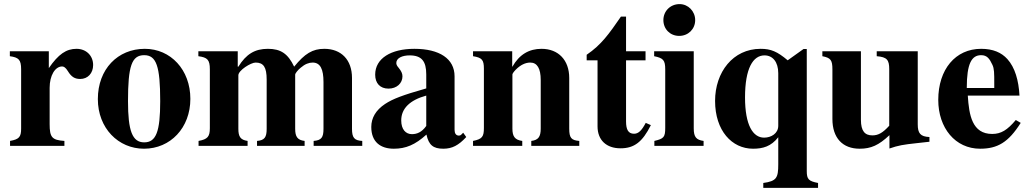

<svg xmlns="http://www.w3.org/2000/svg" viewBox="-20 -711 5013 936"><path d="M218 -461H28V-437C71 -431 83 -420 83 -373V-84C83 -43 73 -32 29 -24V0H294V-24C233 -28 222 -42 222 -106V-283C222 -342 248 -387 283 -387C291 -387 300 -382 311 -364C328 -336 345 -326 371 -326C408 -326 434 -354 434 -394C434 -440 400 -473 353 -473C303 -473 265 -447 218 -379Z M761 -218C761 -69 741 -17 683 -17C625 -17 604 -73 604 -218C604 -389 622 -442 683 -442C742 -442 761 -389 761 -218ZM908 -229C908 -371 812 -473 686 -473C554 -473 457 -374 457 -228C457 -86 557 14 682 14C811 14 908 -88 908 -229Z M1746 0V-24C1707 -26 1696 -40 1696 -83V-331C1696 -420 1643 -473 1561 -473C1504 -473 1466 -450 1414 -386C1384 -449 1349 -473 1286 -473C1222 -473 1180 -447 1142 -386H1139V-461H947V-437C991 -431 1003 -420 1003 -373V-86C1003 -45 992 -32 948 -24V0H1187V-24C1152 -29 1142 -45 1142 -83V-344C1142 -368 1203 -406 1226 -406C1265 -406 1280 -383 1280 -323V-83C1280 -42 1270 -27 1233 -24V0H1465V-24C1430 -28 1419 -45 1419 -83V-348C1419 -353 1433 -371 1446 -381C1467 -399 1486 -406 1504 -406C1542 -406 1557 -373 1557 -311V-83C1557 -41 1547 -27 1509 -24V0Z M2058 -97C2036 -66 2012 -57 1988 -57C1958 -57 1936 -80 1936 -124C1936 -182 1978 -223 2058 -245ZM2238 -64 2228 -54C2225 -51 2222 -50 2217 -50C2203 -50 2196 -61 2196 -78V-339C2196 -425 2122 -473 2000 -473C1887 -473 1809 -427 1809 -347C1809 -305 1833 -279 1874 -279C1914 -279 1942 -305 1942 -339C1942 -353 1936 -365 1923 -381C1914 -391 1912 -398 1912 -404C1912 -428 1941 -441 1977 -441C2036 -441 2058 -412 2058 -348V-280C1942 -247 1895 -229 1857 -204C1812 -174 1790 -136 1790 -92C1790 -18 1836 14 1900 14C1958 14 2004 -5 2059 -55C2070 -4 2092 14 2141 14C2184 14 2215 -2 2253 -43Z M2804 0V-24C2765 -27 2755 -39 2755 -84V-331C2755 -418 2702 -473 2620 -473C2560 -473 2512 -446 2478 -386H2477V-461H2286V-437C2330 -430 2339 -419 2339 -376V-87C2339 -45 2331 -33 2286 -24V0H2526V-24C2489 -29 2478 -47 2478 -84V-348C2478 -352 2485 -362 2495 -372C2517 -394 2541 -406 2565 -406C2599 -406 2616 -377 2616 -321V-84C2616 -44 2604 -28 2570 -24V0Z M3128 -112C3108 -74 3092 -59 3071 -59C3043 -59 3032 -79 3032 -119V-417H3127V-461H3032V-630H3007C2949 -546 2912 -493 2840 -444V-417H2893V-95C2893 -28 2936 12 3005 12C3072 12 3112 -19 3153 -101Z M3410 0V-24C3375 -29 3362 -42 3362 -85V-461H3169V-437C3213 -428 3223 -418 3223 -373V-88C3223 -42 3216 -35 3170 -24V0ZM3369 -613C3369 -656 3335 -691 3293 -691C3248 -691 3214 -657 3214 -613C3214 -569 3247 -536 3291 -536C3335 -536 3369 -569 3369 -613Z M3774 -98C3774 -60 3739 -40 3705 -40C3651 -40 3612 -100 3612 -236C3612 -378 3651 -441 3707 -441C3747 -441 3774 -409 3774 -354ZM3968 205V181C3922 172 3913 163 3913 123V-472H3897L3820 -417C3769 -460 3738 -473 3688 -473C3553 -473 3466 -359 3466 -219C3466 -74 3548 14 3651 14C3699 14 3739 3 3774 -42V90C3774 156 3766 172 3701 181V205Z M4511 -20V-43C4467 -45 4454 -61 4454 -105V-461H4254V-437C4304 -433 4315 -419 4315 -374V-98C4284 -64 4262 -51 4233 -51C4197 -51 4177 -71 4177 -127V-461H3989V-437C4030 -429 4038 -418 4038 -372V-131C4038 -38 4088 14 4171 14C4226 14 4264 -3 4316 -52V13C4359 -2 4383 -6 4448 -13Z M4827 -282H4693C4693 -402 4717 -442 4763 -442C4792 -442 4804 -425 4818 -395C4827 -376 4827 -355 4827 -303ZM4932 -126C4891 -77 4860 -58 4817 -58C4719 -58 4704 -150 4698 -245H4950C4946 -319 4928 -382 4891 -423C4862 -455 4821 -473 4763 -473C4638 -473 4554 -373 4554 -224C4554 -87 4637 14 4758 14C4843 14 4896 -17 4956 -112Z"/></svg>

Font: XITS
Style: Bold
Weight: 700
Designer: MicroPress Inc., with final additions and corrections provided by Coen Hoffman, Elsevier (retired)
Version: Version 1.302